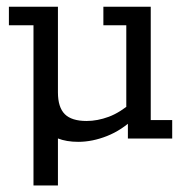

<svg xmlns="http://www.w3.org/2000/svg" viewBox="-20 -417 565 578"><path d="M80.8 141.4V-341H6.8V-396.7H154.4V-138.9Q154.4 -94.2 174.9 -73.5Q195.5 -52.8 240.7 -52.8Q273.2 -52.8 307.6 -65.5Q341.9 -78.3 379.9 -111L360.2 -81.9V-341H291.2V-396.7H433.8V-55.6H498.4V0H365V-57.5L384.3 -61.3Q346.7 -25.2 302.4 -7.6Q258 10 215.6 10Q180 10 153.8 -0.4Q127.5 -10.8 113.1 -34.4L154.4 -57.4V141.4Z"/></svg>

Font: Rokkitt SemiBold
Style: Regular
Weight: 600
Designer: Vernon Adams
Foundry: Vernon Adams
Version: Version 3.103